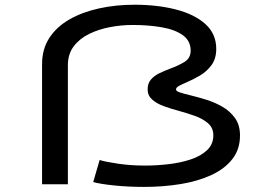

<svg xmlns="http://www.w3.org/2000/svg" viewBox="-20 -760 1140 792"><path d="M573.5 11Q509 11 451 5Q393 -1 364.5 -9L391 -100Q414.5 -92.5 466.5 -84.8Q518.5 -77 578 -77Q626 -77 675.5 -82.8Q725 -88.5 767 -102.5Q809 -116.5 834.5 -140.8Q860 -165 860 -202Q860 -232.5 838.5 -251.2Q817 -270 784.2 -281.8Q751.5 -293.5 716.5 -303Q684.5 -311.5 655.2 -322.2Q626 -333 607.5 -349.5Q589 -366 589 -391Q589 -416 602.5 -431.8Q616 -447.5 637.2 -457.8Q658.5 -468 681 -476.5Q713 -488 739.8 -503.8Q766.5 -519.5 766.5 -551Q766.5 -591.5 734.2 -614.8Q702 -638 647.2 -647.5Q592.5 -657 526.5 -657Q481 -657 434.2 -648.2Q387.5 -639.5 348 -620.2Q308.5 -601 284.2 -569Q260 -537 260 -491V0H153.5V-495.5Q153.5 -557.5 183.5 -603.5Q213.5 -649.5 266.2 -679.8Q319 -710 388 -725.2Q457 -740.5 534.5 -740.5Q630.5 -740.5 707 -720.5Q783.5 -700.5 827.8 -660.2Q872 -620 872 -558.5Q872 -517.5 852 -490.8Q832 -464 803.8 -447.8Q775.5 -431.5 751 -421Q732 -413 719 -406Q706 -399 706 -391Q706 -384 722.8 -378.5Q739.5 -373 765 -367Q794 -360 829.2 -349.2Q864.5 -338.5 896.5 -320.2Q928.5 -302 949.2 -273.2Q970 -244.5 970 -201.5Q970 -144 938.5 -103.8Q907 -63.5 852 -38Q797 -12.5 725.5 -0.8Q654 11 573.5 11Z"/></svg>

Font: Trispace Expanded
Style: Regular
Weight: 400
Width: 7
Designer: Tyler Finck
Foundry: Etcetera Type Company
Version: Version 1.210; ttfautohint (v1.8.3)